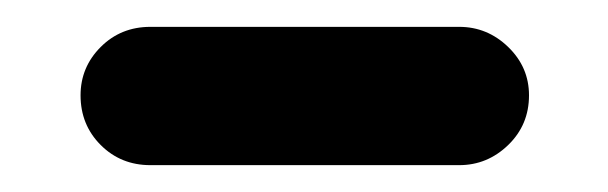

<svg xmlns="http://www.w3.org/2000/svg" viewBox="-20 -720 453 143"><path d="M92 -597Q70 -597 55 -612Q40 -627 40 -649Q40 -670 55 -685Q70 -700 92 -700H322Q343 -700 358.5 -685Q374 -670 374 -649Q374 -627 358.5 -612Q343 -597 322 -597Z"/></svg>

Font: National Park SemiBold
Style: Regular
Weight: 600
Designer: Andrea Herstowski, Ben Hoepner
Version: Version 1.009